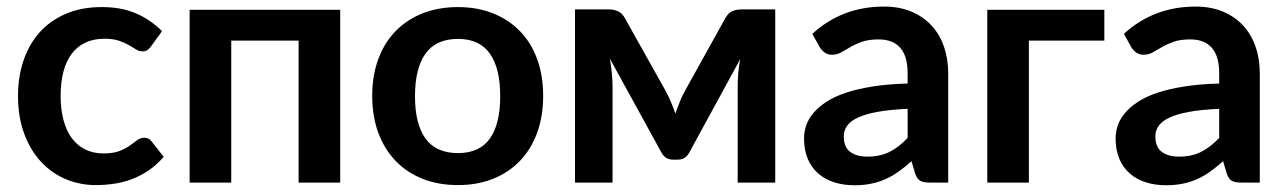

<svg xmlns="http://www.w3.org/2000/svg" viewBox="-20 -542 3815 570"><path d="M428.5 -404.5Q423 -397.5 417.8 -393.5Q412.5 -389.5 402.5 -389.5Q393 -389.5 384 -395.2Q375 -401 362.5 -408.2Q350 -415.5 332.8 -421.2Q315.5 -427 290 -427Q257.5 -427 233 -415.2Q208.5 -403.5 192.2 -381.5Q176 -359.5 168 -328.2Q160 -297 160 -257.5Q160 -216.5 168.8 -184.5Q177.5 -152.5 194 -130.8Q210.5 -109 234 -97.8Q257.5 -86.5 287 -86.5Q316.5 -86.5 334.8 -93.8Q353 -101 365.5 -109.8Q378 -118.5 387.2 -125.8Q396.5 -133 408 -133Q423 -133 430.5 -121.5L466 -76.5Q445.5 -52.5 421.5 -36.2Q397.5 -20 371.8 -10.2Q346 -0.5 318.8 3.5Q291.5 7.5 264.5 7.5Q217 7.5 175 -10.2Q133 -28 101.5 -62Q70 -96 51.8 -145.2Q33.5 -194.5 33.5 -257.5Q33.5 -314 49.8 -362.2Q66 -410.5 97.5 -445.8Q129 -481 175.5 -501Q222 -521 282.5 -521Q340 -521 383.2 -502.5Q426.5 -484 461 -449.5Z M990 0H866.5V-421.5H666.5V0H543V-513H990Z M1339.5 -87.5Q1403.5 -87.5 1434.2 -130.5Q1465 -173.5 1465 -256.5Q1465 -339.5 1434.2 -383Q1403.5 -426.5 1339.5 -426.5Q1274.5 -426.5 1243.2 -382.8Q1212 -339 1212 -256.5Q1212 -174 1243.2 -130.8Q1274.5 -87.5 1339.5 -87.5ZM1339.5 -521Q1396.5 -521 1443.2 -502.5Q1490 -484 1523.2 -450Q1556.5 -416 1574.5 -367Q1592.5 -318 1592.5 -257.5Q1592.5 -196.5 1574.5 -147.5Q1556.5 -98.5 1523.2 -64Q1490 -29.5 1443.2 -11Q1396.5 7.5 1339.5 7.5Q1282 7.5 1235 -11Q1188 -29.5 1154.8 -64Q1121.5 -98.5 1103.2 -147.5Q1085 -196.5 1085 -257.5Q1085 -318 1103.2 -367Q1121.5 -416 1154.8 -450Q1188 -484 1235 -502.5Q1282 -521 1339.5 -521Z M2281.5 -514V0H2170V-286Q2170 -303.5 2171.8 -325.5Q2173.5 -347.5 2177.5 -366.5L2026.5 -89.5Q2015.5 -68 1991.5 -68H1978.5Q1954.5 -68 1943.5 -89.5L1790.5 -368Q1794 -349 1796.2 -326.5Q1798.5 -304 1798.5 -286V0H1687V-514H1789Q1802 -514 1814.8 -508.5Q1827.5 -503 1836 -486.5L1957 -270.5Q1965 -255.5 1972 -238.8Q1979 -222 1985 -205Q1991 -222 1997.8 -239Q2004.5 -256 2012.5 -270.5L2132.5 -486.5Q2141.5 -503.5 2154 -508.8Q2166.5 -514 2179.5 -514Z M2391.5 -441.5Q2480 -522.5 2604.5 -522.5Q2649.5 -522.5 2685 -507.8Q2720.5 -493 2745 -466.8Q2769.5 -440.5 2782.2 -404Q2795 -367.5 2795 -324V0H2739Q2721.5 0 2712 -5.2Q2702.5 -10.5 2697 -26.5L2686 -63.5Q2666.5 -46 2648 -32.8Q2629.5 -19.5 2609.5 -10.5Q2589.5 -1.5 2566.8 3.2Q2544 8 2516.5 8Q2484 8 2456.5 -0.8Q2429 -9.5 2409 -27Q2389 -44.5 2378 -70.5Q2367 -96.5 2367 -131Q2367 -150.5 2373.5 -169.8Q2380 -189 2394.8 -206.5Q2409.5 -224 2433 -239.5Q2456.5 -255 2490.8 -266.5Q2525 -278 2570.5 -285.2Q2616 -292.5 2674.5 -294V-324Q2674.5 -375.5 2652.5 -400.2Q2630.5 -425 2589 -425Q2559 -425 2539.2 -418Q2519.5 -411 2504.5 -402.2Q2489.5 -393.5 2477.2 -386.5Q2465 -379.5 2450 -379.5Q2437 -379.5 2428 -386.2Q2419 -393 2413.5 -402ZM2674.5 -219Q2621 -216.5 2584.5 -209.8Q2548 -203 2526 -192.5Q2504 -182 2494.5 -168Q2485 -154 2485 -137.5Q2485 -105 2504.2 -91Q2523.5 -77 2554.5 -77Q2592.5 -77 2620.2 -90.8Q2648 -104.5 2674.5 -132.5Z M3258.5 -421.5H3034.5V0H2911V-513H3258.5Z M3316.5 -441.5Q3405 -522.5 3529.5 -522.5Q3574.5 -522.5 3610 -507.8Q3645.5 -493 3670 -466.8Q3694.5 -440.5 3707.2 -404Q3720 -367.5 3720 -324V0H3664Q3646.5 0 3637 -5.2Q3627.5 -10.5 3622 -26.5L3611 -63.5Q3591.5 -46 3573 -32.8Q3554.5 -19.5 3534.5 -10.5Q3514.5 -1.5 3491.8 3.2Q3469 8 3441.5 8Q3409 8 3381.5 -0.8Q3354 -9.5 3334 -27Q3314 -44.5 3303 -70.5Q3292 -96.5 3292 -131Q3292 -150.5 3298.5 -169.8Q3305 -189 3319.8 -206.5Q3334.5 -224 3358 -239.5Q3381.5 -255 3415.8 -266.5Q3450 -278 3495.5 -285.2Q3541 -292.5 3599.5 -294V-324Q3599.5 -375.5 3577.5 -400.2Q3555.5 -425 3514 -425Q3484 -425 3464.2 -418Q3444.5 -411 3429.5 -402.2Q3414.5 -393.5 3402.2 -386.5Q3390 -379.5 3375 -379.5Q3362 -379.5 3353 -386.2Q3344 -393 3338.5 -402ZM3599.5 -219Q3546 -216.5 3509.5 -209.8Q3473 -203 3451 -192.5Q3429 -182 3419.5 -168Q3410 -154 3410 -137.5Q3410 -105 3429.2 -91Q3448.5 -77 3479.5 -77Q3517.5 -77 3545.2 -90.8Q3573 -104.5 3599.5 -132.5Z"/></svg>

Font: Lato
Style: Bold
Weight: 700
Designer: Lukasz Dziedzic with Adam Twardoch and Botio Nikoltchev
Foundry: tyPoland Lukasz Dziedzic
Version: Version 2.010; 2014-09-01; http://www.latofonts.com/; ttfaut